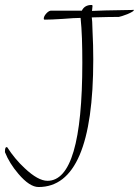

<svg xmlns="http://www.w3.org/2000/svg" viewBox="-71 -600 558 772"><path d="M84 152Q48 152 3 99Q-33 57 -51 12V8Q-51 -11 -42 -8Q-11 40 28 76Q82 127 120 127Q260 127 260 -348Q260 -400 258.5 -445Q257 -490 253 -528Q241 -528 223 -527Q205 -526 181 -524Q133 -521 109 -521Q105 -521 105 -525Q105 -534 114 -544.5Q123 -555 132 -557H258Q269 -580 297 -580Q301 -580 301 -576Q301 -573 300 -566Q299 -559 299 -556Q311 -557 351.5 -558Q392 -559 462 -560L465 -561Q467 -559 467 -559Q467 -554 441 -543Q428 -538 420 -535.5Q412 -533 407 -532Q388 -532 361 -531.5Q334 -531 298 -530Q300 -521 301 -476Q304 -418 304 -361Q304 152 84 152Z"/></svg>

Font: Shalimar
Style: Regular
Weight: 400
Designer: Robert E. Leuschke
Foundry: Robert E. Leuschke
Version: Version 1.010; ttfautohint (v1.8.3)